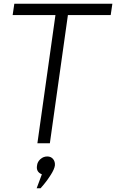

<svg xmlns="http://www.w3.org/2000/svg" viewBox="-20 -771 624 1032"><path d="M575 -690H345L248 -1H181L278 -690H48L57 -751H584ZM205 166Q173 153 179 119Q181 99 197 84.5Q213 70 234 70Q254 70 265.5 84Q277 98 275 119Q272 139 252.5 169.5Q233 200 216 220L198 241H177Z"/></svg>

Font: Oakes Grotesk Light
Style: Italic
Weight: 300
Italic angle: -8°
Designer: Samuel Oakes
Foundry: Samuel Oakes
Version: Version 1.000;PS 001.000;hotconv 1.0.88;makeotf.lib2.5.64775